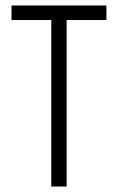

<svg xmlns="http://www.w3.org/2000/svg" viewBox="-20 -680 430 700"><path d="M167 0V-607H22V-660H368V-607H223V0Z"/></svg>

Font: Bricolage Grotesque 12pt Condensed ExtraLight
Style: Regular
Weight: 200
Width: 3
Designer: Mathieu Triay
Foundry: Atelier Triay
Version: Version 1.001; ttfautohint (v1.8.4.7-5d5b);gftools[0.9.33.de